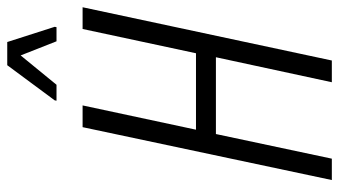

<svg xmlns="http://www.w3.org/2000/svg" viewBox="-223 -713 936 530"><g transform="rotate(-90 245.0 -448.0)"><path d="M13 0 159 -688H219L152 -375H363L430 -688H490L343 0H283L352 -320H140L72 0ZM232 -760 233 -765 330 -896H394L436 -765L435 -760H396L357 -859L276 -760Z"/></g></svg>

Font: Saira Condensed Light
Style: Italic
Weight: 300
Width: 3
Italic angle: -12°
Designer: Hector Gatti with collaboration of the Omnibus-Type team
Foundry: Omnibus-Type
Version: Version 1.101